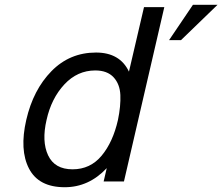

<svg xmlns="http://www.w3.org/2000/svg" viewBox="-20 -760 931 804"><path d="M788 -740H891L738 -592H688ZM499 0H414L427 -56Q352 24 251 24Q142 24 101.5 -54Q61 -132 90 -258Q119 -384 195.5 -462Q272 -540 382 -540Q482 -540 520 -460L583 -730H668ZM474 -258Q486 -316 484 -362Q482 -408 455.5 -436.5Q429 -465 379 -465Q304 -465 249.5 -406.5Q195 -348 175 -258Q154 -168 181.5 -109.5Q209 -51 284 -51Q358 -51 405.5 -108Q453 -165 474 -258Z"/></svg>

Font: Miedinger
Style: Italic
Weight: 400
Italic angle: -13°
Version: Version 001.000